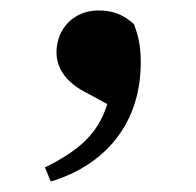

<svg xmlns="http://www.w3.org/2000/svg" viewBox="-20 -163 375 367"><path d="M77 184C183 152 249 71 249 -43C249 -72 246 -90 236 -117C215 -136 194 -143 168 -143C121 -143 88 -108 88 -63C88 -36 103 -8 141 12L185 36C167 94 130 125 66 157Z"/></svg>

Font: Noto Serif SC
Style: Bold
Weight: 700
Designer: Ryoko NISHIZUKA 西塚涼子 (kana & ideographs); Frank Grießhammer (Latin, Greek & Cyrillic); Wenlong ZHANG 张文龙 (bopomofo); San
Foundry: Adobe
Version: Version 2.001;hotconv 1.1.0;makeotfexe 2.6.0